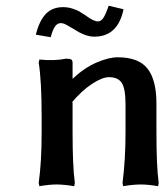

<svg xmlns="http://www.w3.org/2000/svg" viewBox="-20 -638 573 664"><path d="M356.9 -371.1Q333.5 -371.1 297.9 -347.7Q262.2 -324.2 227.1 -282.2L231 -285.2V-181.2Q231 -62 238.8 -5.9L236.8 5.9Q200.7 0 175.8 0Q150.4 0 116.2 5.9L113.8 -5.9Q124 -75.7 124 -181.2V-233.9Q124 -358.9 113.8 -421.9L116.2 -432.1Q168.5 -426.8 208 -435.1Q222.2 -435.1 226.6 -432.1Q231 -429.2 231 -419.9V-365.2Q271 -403.3 313.5 -421.6Q356 -439.9 387.2 -439.9Q459.5 -439.9 490.2 -400.6Q521 -361.3 521 -279.8V-181.2Q521 -62 528.8 -5.9L526.9 5.9Q492.2 0 466.8 0Q440.4 0 405.8 5.9L403.8 -5.9Q414.1 -85.4 414.1 -181.2V-276.9Q414.1 -331.5 401.1 -351.3Q388.2 -371.1 356.9 -371.1ZM318.8 -564Q329.1 -564 336.9 -575.2Q344.7 -586.4 356 -618.2L407.2 -606Q387.7 -511.2 306.2 -511.2Q274.9 -511.2 235.8 -537.1Q232.9 -538.6 226.1 -542.7Q219.2 -546.9 215.6 -548.8Q211.9 -550.8 206.8 -553.5Q201.7 -556.2 198 -557.1Q194.3 -558.1 190.9 -558.1Q178.2 -558.1 170.2 -546.4Q162.1 -534.7 155.3 -509.3L104 -518.1Q115.7 -565.9 138.2 -589.6Q160.6 -613.3 198.2 -613.3Q214.8 -613.3 230.7 -608.2Q246.6 -603 254.4 -598.4Q262.2 -593.8 276.9 -584Q303.7 -564 318.8 -564Z"/></svg>

Font: Linear Smooth
Style: Bold
Weight: 700
Designer: Philipp H. Poll, Flanker
Foundry: Philipp H. Poll, reworked by Flanker
Version: Version 1.061 | FøM Fix